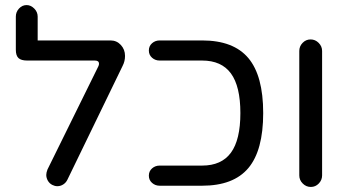

<svg xmlns="http://www.w3.org/2000/svg" viewBox="-20 -738 1387 764"><path d="M164.1 -42Q164.1 -50.8 168.9 -63.5L371.1 -473.6Q374 -479.5 374 -484.4Q374 -497.1 357.4 -497.1H87.9Q64.5 -497.1 53.7 -506.8Q43 -516.6 43 -540V-671.9Q43 -690.4 55.7 -704.1Q68.4 -717.8 85.9 -717.8Q102.5 -717.8 116.2 -704.1Q129.9 -690.4 129.9 -671.9V-577.1H419.9Q444.3 -577.1 460.9 -559.1Q477.5 -541 477.5 -515.6Q477.5 -494.1 467.8 -475.6L248 -22.5Q242.2 -10.7 231.4 -3.9Q220.7 2.9 208 2.9Q198.2 2.9 188.5 -2Q176.8 -7.8 170.4 -19Q164.1 -30.3 164.1 -42Z M1027.3 -288.1Q1027.3 -139.6 968.3 -69.3Q909.2 1 784.2 1H615.2Q597.7 1 585 -10.3Q572.3 -21.5 572.3 -39.1Q572.3 -56.6 585 -67.9Q597.7 -79.1 615.2 -79.1H784.2Q861.3 -79.1 898.9 -130.4Q936.5 -181.6 936.5 -288.1Q936.5 -394.5 898.9 -445.8Q861.3 -497.1 784.2 -497.1H615.2Q597.7 -497.1 585 -508.3Q572.3 -519.5 572.3 -537.1Q572.3 -554.7 585 -565.9Q597.7 -577.1 615.2 -577.1H784.2Q909.2 -577.1 968.3 -506.8Q1027.3 -436.5 1027.3 -288.1Z M1170.9 -40V-535.2Q1170.9 -553.7 1184.1 -567.4Q1197.3 -581.1 1215.8 -581.1Q1234.4 -581.1 1248 -567.4Q1261.7 -553.7 1261.7 -535.2V-40Q1261.7 -21.5 1248.5 -7.8Q1235.4 5.9 1216.8 5.9Q1198.2 5.9 1184.6 -7.8Q1170.9 -21.5 1170.9 -40Z"/></svg>

Font: jf-openhuninn-1.1
Style: Regular
Weight: 400
Designer: [Kosugi Maru]
      Designed by Motoya company      

      [Varela Round]
      Joe Prince(Latin component); Avraham Co
Foundry: justfont CO.,LTD.
Version: 1.1